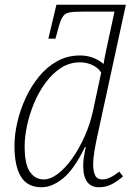

<svg xmlns="http://www.w3.org/2000/svg" viewBox="-20 -780 551 810"><path d="M155 10Q96 10 68.5 -34.5Q41 -79 41 -165Q41 -212 53 -264Q65 -316 88 -366Q111 -416 144.5 -457Q178 -498 221.5 -522Q265 -546 318 -546Q348 -546 373.5 -536Q399 -526 417 -510Q419 -523 421.5 -536.5Q424 -550 427 -564L463 -731H328Q289 -731 270.5 -727Q252 -723 242.5 -706Q233 -689 224 -653L214 -617H184L218 -760H511L390 -203Q384 -176 378.5 -143.5Q373 -111 373 -87Q373 -57 381.5 -40Q390 -23 412 -23Q442 -23 483 -56L499 -36Q478 -17 453 -3.5Q428 10 398 10Q331 10 331 -81Q331 -99 334 -118.5Q337 -138 342 -159H338Q293 -66 246.5 -28Q200 10 155 10ZM164 -23Q193 -23 224.5 -47Q256 -71 285 -112Q314 -153 337 -204.5Q360 -256 372 -311L407 -474Q393 -495 369 -506Q345 -517 318 -517Q273 -517 236.5 -493Q200 -469 171.5 -430Q143 -391 123.5 -344Q104 -297 94 -250Q84 -203 84 -163Q84 -86 106.5 -54.5Q129 -23 164 -23Z"/></svg>

Font: Noto Serif ExtraLight
Style: Italic
Weight: 200
Italic angle: -12°
Designer: Monotype Design Team
Foundry: Monotype Imaging Inc.
Version: Version 2.014; ttfautohint (v1.8.4.7-5d5b)